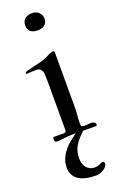

<svg xmlns="http://www.w3.org/2000/svg" viewBox="-180 -746 655 1050"><g transform="rotate(-20 147.5 -221.5)"><path d="M253.4 212.4Q253.4 217.8 248 225.3Q242.7 232.9 233.6 239.5Q224.6 246.1 212.2 250.7Q199.7 255.4 185.5 255.4Q174.3 255.4 159.9 254.4Q145.5 253.4 130.4 250.2Q115.2 247.1 100.6 240.7Q85.9 234.4 74.2 223.9Q62.5 213.4 55.4 197.8Q48.3 182.1 48.3 160.2Q48.3 130.4 59.3 106.4Q70.3 82.5 86.2 63.2Q102.1 43.9 120.4 29.5Q138.7 15.1 153.3 4.4L159.2 0H157.7Q114.3 0 87.4 3.9Q60.5 7.8 49.3 7.8Q34.2 7.8 34.2 -9.3Q34.2 -11.7 34.9 -16.8Q35.6 -22 41 -22H97.7Q102.1 -22 106.9 -24.9Q111.8 -27.8 111.8 -32.7V-321.8Q111.8 -344.7 110.4 -361.8Q108.9 -378.9 101.1 -387.7Q97.7 -393.1 94.5 -394.5Q91.3 -396 89.4 -397Q86.9 -397.9 84.2 -398.4Q81.5 -398.9 78.1 -398.9H67.9Q58.1 -398.9 44.4 -398.4Q30.8 -397.9 21.5 -397Q19.5 -397 17.1 -397.7Q14.6 -398.4 14.6 -400.4Q14.6 -405.8 16.8 -406.7Q19 -407.7 22.5 -409.7Q41.5 -416 64 -420.7Q86.4 -425.3 106.9 -430.7Q108.4 -430.7 113.5 -432.4Q118.7 -434.1 124.3 -436Q129.9 -438 135.3 -439.9Q140.6 -441.9 143.1 -442.9Q149.4 -444.8 156 -448.5Q162.6 -452.1 169.4 -455.6Q176.3 -459 182.9 -461.4Q189.5 -463.9 196.3 -463.9Q198.7 -463.9 200.9 -461.4Q203.1 -459 203.1 -454.6V-137.7Q203.1 -120.1 202.4 -108.6Q201.7 -97.2 200.7 -87.6Q199.7 -78.1 199 -68.6Q198.2 -59.1 198.2 -45.4Q198.2 -31.2 201.4 -26.6Q204.6 -22 220.2 -22Q225.6 -22 236.8 -23.2Q248 -24.4 255.9 -24.4Q259.8 -24.4 264.4 -23.7Q269 -22.9 273.2 -21Q277.3 -19 280 -15.6Q282.7 -12.2 282.7 -6.8Q282.7 -3.4 281.5 -1Q280.3 1.5 275.9 1.5Q255.4 1.5 237.3 1.2Q219.2 1 202.6 0.5Q185.5 16.6 172.1 31.5Q158.7 46.4 149.2 62Q139.6 77.6 134.5 95.7Q129.4 113.8 129.4 136.2Q129.4 151.4 133.3 165Q137.2 178.7 145.3 189Q153.3 199.2 165.5 205.3Q177.7 211.4 193.8 211.4Q204.1 211.4 211.9 209.2Q219.7 207 225.6 204.1Q231.4 201.2 235.8 199Q240.2 196.8 243.2 196.8Q249.5 196.8 251.5 201.9Q253.4 207 253.4 212.4ZM101.1 -649.4Q101.1 -662.6 106 -672.1Q110.8 -681.6 118.9 -687.7Q127 -693.8 137.7 -696.5Q148.4 -699.2 160.2 -699.2Q170.9 -699.2 180.7 -695.3Q190.4 -691.4 197.8 -684.6Q205.1 -677.7 209.2 -668.5Q213.4 -659.2 213.4 -648.9Q213.4 -635.7 209 -626.2Q204.6 -616.7 196.8 -610.8Q189 -605 178.5 -602.3Q168 -599.6 155.8 -599.6Q130.4 -599.6 115.7 -611.3Q101.1 -623 101.1 -649.4Z"/></g></svg>

Font: IM FELL French Canon
Style: Regular
Weight: 400
Designer: Igino Marini
Foundry: Igino Marini,
Version: 3.00